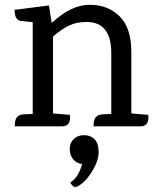

<svg xmlns="http://www.w3.org/2000/svg" viewBox="-20 -529 664 804"><path d="M568 0H372V-8Q372 -18 376 -30Q384 -48 407 -50L446 -52V-307Q446 -437 342 -437Q301 -437 270 -422.5Q239 -408 202 -376V-54L273 -48Q278 0 240 0H42V-8Q42 -18 46 -30Q54 -48 77 -50L117 -52V-436L69 -441Q41 -444 41 -488L185 -506L196 -435H199Q279 -509 355.5 -509Q432 -509 481 -460.5Q530 -412 530 -311V-54L601 -48Q606 0 568 0ZM299 254Q293 257 284 248.5Q275 240 275 235Q309 213 324 158Q300 155 286 137.5Q272 120 272 95Q272 70 288.5 53.5Q305 37 332 37Q359 37 376 54Q393 71 393 108.5Q393 146 363 193Q333 240 299 254Z"/></svg>

Font: Karma Medium
Style: Regular
Weight: 500
Designer: Joana Correia
Foundry: Indian Type Foundry
Version: Version 1.202;PS 1.0;hotconv 1.0.78;makeotf.lib2.5.61930; tt